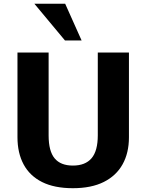

<svg xmlns="http://www.w3.org/2000/svg" viewBox="-20 -990 778 1020"><path d="M367.2 9.8Q269 9.8 203.6 -22.9Q138.2 -55.7 105.5 -116.5Q72.8 -177.2 72.8 -261.2V-710.9H238.3V-270.5Q238.3 -187 270.3 -148.7Q302.2 -110.4 367.2 -110.4Q433.1 -110.4 466.3 -149.2Q499.5 -188 499.5 -271V-710.9H665V-260.7Q665 -177.7 631.3 -117.2Q597.7 -56.6 531.5 -23.4Q465.3 9.8 367.2 9.8ZM325.2 -774.9 162.6 -970.2H326.2L413.6 -774.9Z"/></svg>

Font: Comme
Style: Bold
Weight: 700
Version: Version 1.000;gftools[0.9.27]